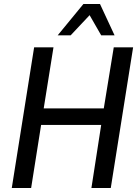

<svg xmlns="http://www.w3.org/2000/svg" viewBox="-20 -942 692 962"><path d="M39 0 151 -705H248L199 -399H500L550 -705H647L535 0H438L487 -316H186L136 0ZM269 -765 398 -922H481L554 -765H487L429 -866L334 -765Z"/></svg>

Font: Nunito Sans 10pt Condensed SemiBold
Style: Italic
Weight: 600
Width: 3
Italic angle: -9°
Designer: Vernon Adams
Foundry: Vernon Adams
Version: Version 3.101;gftools[0.9.27]